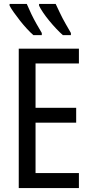

<svg xmlns="http://www.w3.org/2000/svg" viewBox="-20 -963 471 983"><path d="M384 0H76V-714H384V-638H162V-411H370V-335H162V-77H384ZM265 -943Q274 -924 287 -896.5Q300 -869 315.5 -842Q331 -815 343 -794V-783H302Q287 -796 268.5 -815.5Q250 -835 232 -857Q214 -879 200.5 -899Q187 -919 180 -934V-943ZM117 -943Q128 -917 140.5 -891Q153 -865 167 -840.5Q181 -816 194 -794V-783H151Q136 -796 118 -815.5Q100 -835 83 -856.5Q66 -878 51.5 -898.5Q37 -919 29 -934V-943Z"/></svg>

Font: Noto Sans Display Condensed
Style: Regular
Weight: 400
Width: 3
Designer: Monotype Design Team
Foundry: Monotype Imaging Inc.
Version: Version 2.003